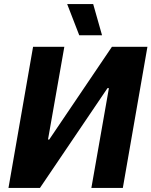

<svg xmlns="http://www.w3.org/2000/svg" viewBox="-20 -932 751 952"><path d="M22 0H178L513 -495H520L433 0H589L711 -700H535L224 -240H218L299 -700H144ZM373 -757H486L442 -912H313Z"/></svg>

Font: Fixel Text 20240404
Style: Bold Italic
Weight: 700
Width: 4
Italic angle: -10°
Designer: AlfaBravo + MacPaw
Foundry: Kyrylo Tkachov, Marchela Mozhyna, Serhii Makarenko, Maria Weinstein, Zakhar Kryvoshyya
Version: Version 1.211;Glyphs 3.2 (3225)